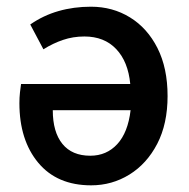

<svg xmlns="http://www.w3.org/2000/svg" viewBox="-20 -538 561 570"><path d="M250.5 12.2Q149.4 12.2 93.5 -54.9Q37.6 -122.1 37.6 -231.9Q37.6 -248.5 39.3 -263.9Q41 -279.3 42.5 -288.6H366.7Q360.4 -355 325 -392.3Q289.6 -429.7 230.5 -429.7Q196.8 -429.7 166.7 -419.4Q136.7 -409.2 108.9 -391.6L69.8 -465.3Q108.4 -492.2 153.6 -505.1Q198.7 -518.1 250 -518.1Q314.5 -518.1 366 -486.3Q417.5 -454.6 447.5 -395.3Q477.5 -335.9 477.5 -252.9Q477.5 -170.4 446.8 -111.1Q416 -51.8 364.3 -19.8Q312.5 12.2 250.5 12.2ZM248 -75.7Q296.4 -75.7 328.1 -110.1Q359.9 -144.5 367.7 -210.9H136.7Q136.7 -146 165.3 -110.8Q193.8 -75.7 248 -75.7Z"/></svg>

Font: Akatab
Style: Bold
Weight: 700
Designer: SIL Global
Foundry: SIL Global
Version: Version 4.100